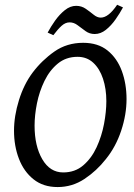

<svg xmlns="http://www.w3.org/2000/svg" viewBox="-20 -755 551 789"><path d="M500 -347.7Q500 -284.2 478 -218Q456.1 -151.9 415 -101.1Q377 -52.7 326.9 -19.5Q276.9 13.7 216.8 13.7Q157.7 13.7 117.9 -18.1Q78.1 -49.8 57.9 -102.3Q37.6 -154.8 37.6 -217.8Q37.6 -278.3 57.9 -343.5Q78.1 -408.7 114.3 -457Q152.3 -507.3 203.6 -543.2Q254.9 -579.1 321.8 -579.1Q382.8 -579.1 422.1 -547.4Q461.4 -515.6 480.7 -463.1Q500 -410.6 500 -347.7ZM417 -339.4Q417 -390.1 403.3 -431.4Q389.6 -472.7 363.3 -497.1Q336.9 -521.5 298.8 -521.5Q251.5 -521.5 217.8 -493.9Q184.1 -466.3 162.8 -422.6Q141.6 -378.9 131.8 -330.1Q122.1 -281.2 122.1 -238.8Q122.1 -154.8 153.8 -100.6Q185.5 -46.4 239.7 -46.4Q288.1 -46.4 322 -75.4Q356 -104.5 377 -149.9Q397.9 -195.3 407.5 -245.8Q417 -296.4 417 -339.4ZM485.4 -724.6Q472.7 -700.7 454.8 -675.3Q437 -649.9 415.3 -632.6Q393.6 -615.2 369.1 -615.2Q348.1 -615.2 331.5 -627.2Q314.9 -639.2 299.3 -651.1Q283.7 -663.1 266.1 -663.1Q249 -663.1 233.4 -649.2Q217.8 -635.3 199.2 -610.4L175.8 -621.1Q188.5 -645 206.5 -670.4Q224.6 -695.8 246.6 -713.4Q268.6 -731 293 -731Q314.9 -731 332.3 -719Q349.6 -707 364.5 -694.8Q379.4 -682.6 394 -682.6Q425.8 -682.6 461.4 -735.4Z"/></svg>

Font: Dai Banna SIL
Style: Italic
Weight: 400
Italic angle: -11°
Designer: Victor Gaultney
Foundry: SIL International
Version: Version 4.000